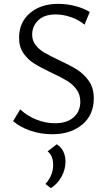

<svg xmlns="http://www.w3.org/2000/svg" viewBox="-20 -687 562 997"><path d="M248 -309Q193 -335 159 -356Q125 -377 102 -410Q79 -443 79 -490Q79 -571 135.5 -619Q192 -667 282 -667Q326 -667 369.5 -656Q413 -645 446 -625L419 -559Q389 -584 348.5 -598Q308 -612 269 -612Q210 -612 178.5 -581.5Q147 -551 147 -507Q147 -476 165 -453Q183 -430 210 -414Q237 -398 286 -375Q344 -348 380 -325.5Q416 -303 441.5 -266.5Q467 -230 467 -177Q467 -90 407 -40Q347 10 252 10Q191 10 137.5 -8.5Q84 -27 48 -58L85 -119Q121 -85 169 -66Q217 -47 266 -47Q327 -47 362 -77.5Q397 -108 397 -159Q397 -196 377 -223Q357 -250 328 -267.5Q299 -285 248 -309ZM256 171Q256 120 227 99L275 62Q320 92 320 153Q320 193 299.5 230.5Q279 268 244 290L216 268Q235 248 245.5 222.5Q256 197 256 171Z"/></svg>

Font: QiushuiShotai Bright
Style: Regular
Weight: 400
Designer: Christian Thalmann (Catharsis Fonts)
Version: Version 1.250;